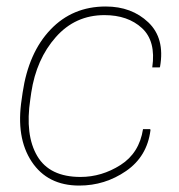

<svg xmlns="http://www.w3.org/2000/svg" viewBox="-20 -558 547 588"><path d="M226.6 -16.1Q291.5 -16.1 349.1 -52.7Q406.7 -89.4 418 -162.6H439.9L440.9 -159.7Q430.7 -78.6 366 -34.2Q301.3 10.3 222.7 10.3Q125.5 10.3 76.9 -63.2Q28.3 -136.7 46.4 -253.9L49.3 -274.4Q67.4 -397 134.8 -467.5Q202.1 -538.1 303.7 -538.1Q383.3 -538.1 434.3 -489.5Q485.4 -440.9 470.2 -354L469.2 -351.6H446.3Q458 -432.1 414.8 -471.9Q371.6 -511.7 299.8 -511.7Q210.4 -511.7 150.9 -444.3Q91.3 -377 75.7 -274.4L72.8 -253.9Q56.2 -144.5 94 -80.3Q131.8 -16.1 226.6 -16.1Z"/></svg>

Font: Roboto-ThinItalic
Style: Italic
Weight: 250
Italic angle: -12°
Designer: Google
Version: Version 1.100141; 2013; ttfautohint (v0.94.14-c901) -l 8 -r 